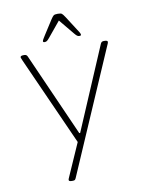

<svg xmlns="http://www.w3.org/2000/svg" viewBox="-99 -787 804 1064"><g transform="rotate(-10 303.0 -255.0)"><path d="M217 208Q201 208 201 200Q201 196 203 191.5Q205 187 208 180L287 1L64 -497Q63 -501 60 -507Q57 -513 57 -516Q57 -525 74 -525H80Q92 -525 97 -513L304 -46H309L508 -513Q513 -525 525 -525H531Q548 -525 548 -516Q548 -513 545.5 -507Q543 -501 541 -497L241 196Q238 203 234.5 205.5Q231 208 223 208ZM203 -576Q194 -576 194 -582Q194 -587 200.5 -597Q207 -607 211 -614L261 -692Q272 -709 278 -713.5Q284 -718 301 -718Q318 -718 324 -713.5Q330 -709 341 -692L391 -614Q396 -607 402 -597Q408 -587 408 -582Q408 -576 399 -576Q392 -576 386.5 -579.5Q381 -583 372 -594L301 -680L230 -594Q221 -583 215.5 -579.5Q210 -576 203 -576Z"/></g></svg>

Font: Asap Expanded Thin
Style: Regular
Weight: 100
Width: 7
Designer: Pablo Cosgaya
Foundry: Omnibus-Type
Version: Version 3.001; ttfautohint (v1.8.4.7-5d5b)